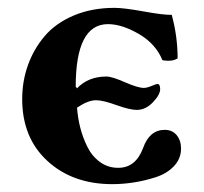

<svg xmlns="http://www.w3.org/2000/svg" viewBox="-20 -464 526 494"><path d="M274.9 -443.8Q298.3 -443.8 349.4 -434.6Q400.4 -425.3 421.9 -425.8Q437 -370.1 437 -314Q423.8 -304.7 397.9 -309.1Q380.9 -351.1 337.4 -376.5Q293.9 -401.9 257.8 -401.9Q174.8 -401.9 174.8 -241.2L178.2 -236.8Q207 -267.1 253.9 -267.1Q268.1 -267.1 301.5 -252.4Q335 -237.8 350.1 -237.8Q357.9 -237.8 370.1 -242.9Q382.3 -248 384.8 -248Q392.1 -248 392.1 -234.9Q392.1 -220.2 373.3 -200.7Q354.5 -181.2 332 -181.2Q314 -181.2 279.5 -193.6Q245.1 -206.1 227.1 -206.1Q206.5 -206.1 178.2 -187Q180.2 -160.6 186.5 -135.5Q192.9 -110.4 204.8 -86.2Q216.8 -62 237.3 -47.1Q257.8 -32.2 284.2 -32.2Q329.1 -32.2 348.1 -83Q364.7 -129.9 403.8 -129.9Q423.3 -129.9 434.6 -116.2Q445.8 -102.5 445.8 -82Q445.8 -55.7 427.5 -36.4Q409.2 -17.1 379.9 -7.8Q350.6 1.5 323 5.6Q295.4 9.8 269 9.8Q167 9.8 102.1 -49.8Q37.1 -109.4 37.1 -209Q37.1 -254.9 51.8 -296.1Q66.4 -337.4 94.7 -370.8Q123 -404.3 169.7 -424.1Q216.3 -443.8 274.9 -443.8Z"/></svg>

Font: Common Serif
Style: Bold
Weight: 700
Designer: Philipp H. Poll, Khaled Hosny
Foundry: Stefan Peev, Context Ltd.
Version: Version 1.026